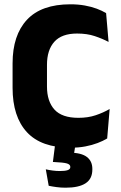

<svg xmlns="http://www.w3.org/2000/svg" viewBox="-20 -673 562 893"><path d="M308.5 14Q172 14 105.2 -58.2Q38.5 -130.5 38.5 -264.5V-378Q38.5 -509.5 105.5 -581.2Q172.5 -653 307.5 -653Q343.5 -653 374 -647.5Q404.5 -642 429.5 -632.8Q454.5 -623.5 473.5 -612L485 -478Q455.5 -493.5 420.2 -505.2Q385 -517 338.5 -517Q267 -517 232.8 -478.8Q198.5 -440.5 198.5 -371.5V-270.5Q198.5 -202 233.2 -163.5Q268 -125 344.5 -125Q389.5 -125 425 -137Q460.5 -149 490 -166L478.5 -29Q459.5 -17.5 434 -7.8Q408.5 2 377.2 8Q346 14 308.5 14ZM333 -14 320 70 261.5 38Q272.5 37.5 283 37.2Q293.5 37 304 37Q358.5 37.5 384 57Q409.5 76.5 409.5 112.5V115.5Q409.5 159 378 179.5Q346.5 200 285 200Q263 200 242.8 197.2Q222.5 194.5 206.5 191L193 114.5Q208 118 225 120.2Q242 122.5 258.5 122.5Q283 122.5 295 118.2Q307 114 307 104V103Q307 92 291.2 87.2Q275.5 82.5 230 80.5Q228 80.5 227 80.5Q226 80.5 226 80.5L238 -14Z"/></svg>

Font: Anek Gurmukhi Medium
Style: Bold
Weight: 700
Version: Version 1.003